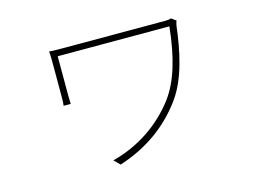

<svg xmlns="http://www.w3.org/2000/svg" viewBox="-82 -665 1165 867"><g transform="rotate(-15 500.0 -231.5)"><path d="M796 -505 774 -521C767 -518 755 -517 748 -517C715 -517 302 -517 281 -517C249 -517 222 -517 204 -519C205 -505 206 -491 206 -475C206 -445 206 -323 206 -303C206 -295 206 -279 204 -265H237C237 -279 236 -293 236 -303C236 -323 236 -464 236 -488C294 -488 718 -488 758 -488C743 -342 711 -241 659 -170C585 -71 479 0 357 31L384 58C519 15 619 -62 689 -159C751 -245 776 -368 790 -484C791 -490 794 -501 796 -505Z"/></g></svg>

Font: Noto Sans JP Thin
Style: Regular
Weight: 100
Designer: Ryoko NISHIZUKA 西塚涼子 (kana, bopomofo & ideographs); Paul D. Hunt (Latin, Greek & Cyrillic); Sandoll Communications 산돌커뮤니
Foundry: Adobe
Version: Version 2.004;hotconv 1.0.118;makeotfexe 2.5.65603